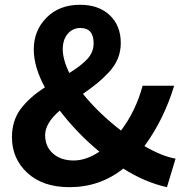

<svg xmlns="http://www.w3.org/2000/svg" viewBox="-20 -774 778 808"><path d="M169.9 -205.1Q169.9 -157.2 203.1 -127.9Q236.3 -98.6 290 -98.6Q342.8 -98.6 398.4 -135.7Q305.7 -211.9 231.4 -308.6Q169.9 -255.9 169.9 -205.1ZM244.1 -566.4Q244.1 -524.4 271.5 -466.8Q321.3 -497.1 347.7 -525.9Q374 -554.7 374 -591.8Q374 -656.2 318.4 -656.2Q286.1 -656.2 265.1 -631.8Q244.1 -607.4 244.1 -566.4ZM718.8 -106.4 682.6 13.7Q589.8 -6.8 499 -64.5Q400.4 13.7 272.5 13.7Q160.2 13.7 95.2 -46.4Q30.3 -106.4 30.3 -196.3Q30.3 -266.6 67.4 -315.9Q104.5 -365.2 168.9 -406.2Q122.1 -492.2 122.1 -566.4Q122.1 -645.5 175.8 -699.7Q229.5 -753.9 316.4 -753.9Q395.5 -753.9 441.9 -710Q488.3 -666 488.3 -592.8Q488.3 -557.6 475.6 -526.9Q462.9 -496.1 437 -468.8Q411.1 -441.4 388.2 -422.9Q365.2 -404.3 329.1 -378.9Q395.5 -296.9 489.3 -224.6Q551.8 -307.6 580.1 -413.1H712.9Q669.9 -271.5 587.9 -159.2Q662.1 -116.2 718.8 -106.4Z"/></svg>

Font: Gen Shin Gothic Bold
Style: Bold
Weight: 700
Designer: [Source Han Sans]
Ryoko NISHIZUKA  (kana & ideographs); Paul D. Hunt (Latin, Greek & Cyrillic); Wenlong ZHANG  (bopomofo
Version: Version 1.002.20150607